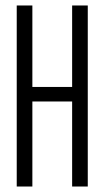

<svg xmlns="http://www.w3.org/2000/svg" viewBox="-20 -680 381 700"><path d="M41 0V-660H98V-363H243V-660H300V0H243V-310H98V0Z"/></svg>

Font: Bricolage Grotesque 96pt Condensed ExtraLight
Style: Regular
Weight: 200
Width: 3
Designer: Mathieu Triay
Foundry: Atelier Triay
Version: Version 1.001; ttfautohint (v1.8.4.7-5d5b);gftools[0.9.33.de